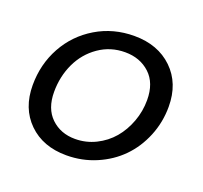

<svg xmlns="http://www.w3.org/2000/svg" viewBox="-103 -675 846 802"><g transform="rotate(20 320.0 -274.0)"><path d="M600.1 -328.1Q600.1 -258.8 574.5 -196.3Q548.8 -133.8 504.6 -88.9Q460.4 -43.9 398.7 -17.6Q336.9 8.8 267.1 8.8Q162.6 8.8 98.9 -53.7Q35.2 -116.2 35.2 -219.2Q35.2 -312 77.6 -389.2Q120.1 -466.3 196 -511.7Q272 -557.1 365.2 -557.1Q470.2 -557.1 535.2 -494.4Q600.1 -431.6 600.1 -328.1ZM128.9 -223.1Q128.9 -148.9 171.1 -108.4Q213.4 -67.9 277.8 -67.9Q326.2 -67.9 369.1 -89.1Q412.1 -110.4 441.9 -145.5Q471.7 -180.7 488.8 -227.1Q505.9 -273.4 505.9 -323.2Q505.9 -398.9 462.2 -439.5Q418.5 -480 352.1 -480Q287.1 -480 235.4 -444.1Q183.6 -408.2 156.2 -349.9Q128.9 -291.5 128.9 -223.1Z"/></g></svg>

Font: SVN-Poppins
Style: Italic
Weight: 400
Italic angle: -10°
Designer: Ninad Kale (Devanagari), Jonny Pinhorn (Latin)
Foundry: Indian Type Foundry
Version: Version 3.002 2017